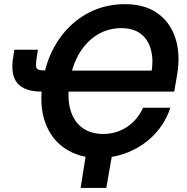

<svg xmlns="http://www.w3.org/2000/svg" viewBox="-20 -758 912 934"><path d="M460.9 10.3Q365.7 10.3 297.4 -34.9Q229 -80.1 199.2 -164.1Q169.4 -248 189 -364.7Q202.6 -450.7 238.5 -519.3Q274.4 -587.9 327.1 -636.7Q379.9 -685.5 446 -711.7Q512.2 -737.8 587.9 -737.8Q683.1 -737.8 745.4 -694.1Q807.6 -650.4 833 -573.2Q858.4 -496.1 841.8 -395.5L827.6 -312.5H272.9L289.6 -414.6H748.5L716.8 -405.3Q727.1 -465.8 714.6 -514.6Q702.1 -563.5 666.3 -592.3Q630.4 -621.1 569.8 -621.1Q508.3 -621.1 456.5 -590.8Q404.8 -560.5 368.9 -503.4Q333 -446.3 319.3 -364.3Q305.7 -282.2 322.3 -224.6Q338.9 -167 380.1 -136.7Q421.4 -106.4 481.4 -106.4Q514.6 -106.4 543.9 -115.2Q573.2 -124 598.1 -140.6Q623 -157.2 642.8 -180.7Q662.6 -204.1 675.8 -233.9H808.6Q791.5 -180.2 757.8 -135.3Q724.1 -90.3 678 -57.9Q631.8 -25.4 576.7 -7.6Q521.5 10.3 460.9 10.3ZM49.8 -516.1H164.6L159.2 -482.4Q154.3 -451.2 155.3 -436.8Q156.2 -422.4 168.2 -418.7Q180.2 -415 208 -415H234.9L217.8 -312.5H182.6Q99.1 -312.5 64.7 -353.3Q30.3 -394 43.9 -479ZM372.1 156.2 401.9 -31.2H529.8L497.1 156.2Z"/></svg>

Font: Inter 17pt SemiBold
Style: Italic
Weight: 600
Italic angle: -9.3988°
Version: Version 4.001;git-66647c0bb